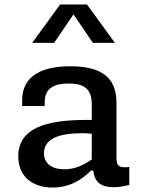

<svg xmlns="http://www.w3.org/2000/svg" viewBox="-20 -830 660 862"><path d="M295.5 -532.5C140 -532.5 79.5 -469.5 79.5 -380.5V-354H180.5L181 -375C181.5 -435.5 226 -455 287 -455C349 -455.5 392 -437 392 -362.5V-291.5C229 -293.5 62 -274 62 -128C62 -40.5 122.5 12 216 12C295 12 348.5 -24.5 388 -64H399C403 -22 424 10.5 490 10.5C511.5 10.5 535 7 560.5 0V-80.5C515.5 -75 503 -84 503 -119.5V-368.5C503 -490 425 -532.5 295.5 -532.5ZM124.5 -637.5H223L310 -765.5L397 -637.5H496L370.5 -810H250ZM177.5 -142.5C177.5 -206 241.5 -232 350 -232C364 -232 378 -231 392 -229.5V-114.5C355.5 -88 316 -70 269 -70C212 -70 177.5 -96 177.5 -142.5Z"/></svg>

Font: Monaspace Neon Medium
Style: Regular
Weight: 500
Designer: Riley Cran & the Lettermatic Team
Foundry: Lettermatic
Version: Version 1.200 (Monaspace Neon)